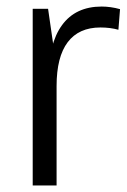

<svg xmlns="http://www.w3.org/2000/svg" viewBox="-20 -567 387 587"><path d="M80 -540H127L153 -360V0H80ZM128 -323Q128 -433 169.5 -490Q211 -547 291 -547Q304 -547 318.5 -545Q333 -543 347 -539L342 -476Q317 -483 287 -483Q221 -483 187 -438Q153 -393 153 -304Z"/></svg>

Font: Pathway Extreme SemiCondensed Light
Style: Regular
Weight: 300
Width: 4
Version: Version 1.001;gftools[0.9.26]